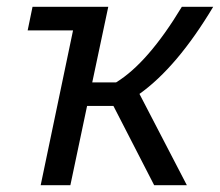

<svg xmlns="http://www.w3.org/2000/svg" viewBox="-20 -542 644 562"><path d="M604 -522Q498.5 -345.7 388.2 -267.1L526.9 0H431.2L312 -231.9H234.9L186 0H99.1L193.8 -453.1H61L75.2 -522H296.9L250 -300.8H319.8Q413.1 -357.9 512.2 -522Z"/></svg>

Font: Rawline Medium
Style: Italic
Weight: 500
Italic angle: -12°
Designer: Matt McInerney, Pablo Impallari, Rodrigo Fuenzalida
Foundry: Matt McInerney, Pablo Impallari, Rodrigo Fuenzalida
Version: Version 4.020;PS 004.020;hotconv 1.0.88;makeotf.lib2.5.64775